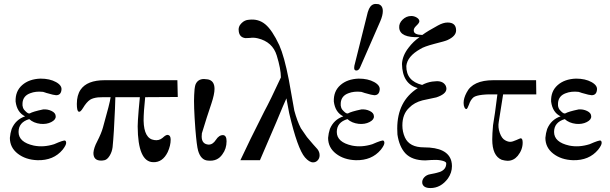

<svg xmlns="http://www.w3.org/2000/svg" viewBox="-20 -811 3090 972"><path d="M310 -99Q315 -96 315 -88Q315 -76 297 -53Q251 2 170 0Q110 -2 70 -33Q30 -64 30 -113Q32 -137 39 -158Q59 -206 107 -222Q66 -242 59 -297Q57 -349 92 -380Q127 -411 185 -413Q232 -413 263.5 -395.5Q295 -378 291 -355Q288 -329 264 -329Q250 -330 224 -338Q219 -339 214.5 -340.5Q210 -342 207.5 -343Q205 -344 202.5 -344.5Q200 -345 198 -346H197Q161 -350 133 -339Q97 -326 94 -290Q91 -263 110 -247Q123 -234 131 -237Q146 -246 198 -257Q221 -259 241.5 -249Q262 -239 262 -222Q263 -205 239.5 -193Q216 -181 185 -184Q150 -188 128 -208Q74 -192 74 -143Q74 -91 151 -74Q200 -64 254 -81Q304 -103 310 -99Z M878 -405 880 -320 715 -319Q707 -244 707 -200Q709 -109 761 -102Q785 -98 803 -113Q821 -130 830 -128Q844 -126 844 -104Q844 -74 829 -41Q803 12 755 10Q678 8 677 -171Q677 -194 682 -254Q688 -312 688 -319H564Q562 -275 562 -259Q557 -136 550 -66Q547 -42 535 -22.5Q523 -3 509 0Q499 2 492 2Q452 2 453 -38Q455 -63 472 -95Q493 -136 501 -165Q537 -292 540 -319Q487 -319 476 -318Q450 -315 436 -306Q418 -294 400 -264Q386 -241 378 -246Q369 -249 369 -285Q369 -329 388 -357Q421 -405 510 -405Z M1106 -30Q1081 7 1033 2Q997 0 983 -48Q976 -71 969 -158Q960 -279 963 -330Q964 -363 969 -381Q980 -411 1013 -411Q1019 -411 1033 -409Q1066 -402 1066 -361Q1066 -334 1050 -286Q1028 -222 1002 -136Q1001 -131 1001 -120Q1001 -82 1035 -79Q1057 -78 1073 -103Q1089 -128 1110 -127Q1127 -125 1127 -96Q1127 -58 1106 -30Z M1587 -56Q1598 -42 1598 -25Q1598 -10 1588.5 0.5Q1579 11 1565 11Q1546 11 1524 -14Q1486 -58 1444 -238L1430 -313Q1419 -290 1379 -193Q1369 -168 1296 0H1197Q1239 -91 1318 -247Q1348 -302 1402 -419Q1402 -462 1381 -530Q1360 -599 1285 -617Q1264 -622 1246 -619L1223 -618Q1194 -621 1189 -650Q1184 -676 1203 -694Q1219 -710 1240 -711Q1288 -717 1323 -688Q1358 -659 1394 -582Q1419 -526 1442 -408L1470 -251Q1484 -199 1503 -162L1534 -117Q1571 -73 1587 -56Z M1905 -703 1804 -472Q1797 -454 1784 -454Q1773 -454 1773 -467Q1773 -474 1774 -478L1835 -722Q1842 -754 1848 -766Q1860 -791 1882 -791Q1891 -791 1896 -790Q1918 -783 1918 -755Q1918 -733 1905 -703ZM1921 -99Q1926 -96 1926 -88Q1926 -76 1908 -53Q1862 2 1781 0Q1721 -2 1681 -33Q1641 -64 1641 -113Q1643 -137 1650 -158Q1670 -206 1718 -222Q1677 -242 1670 -297Q1668 -349 1703 -380Q1738 -411 1796 -413Q1843 -413 1874.5 -395.5Q1906 -378 1902 -355Q1899 -329 1875 -329Q1861 -330 1835 -338Q1830 -339 1825.5 -340.5Q1821 -342 1818.5 -343Q1816 -344 1813.5 -344.5Q1811 -345 1809 -346H1808Q1772 -350 1744 -339Q1708 -326 1705 -290Q1702 -263 1721 -247Q1734 -234 1742 -237Q1757 -246 1809 -257Q1832 -259 1852.5 -249Q1873 -239 1873 -222Q1874 -205 1850.5 -193Q1827 -181 1796 -184Q1761 -188 1739 -208Q1685 -192 1685 -143Q1685 -91 1762 -74Q1811 -64 1865 -81Q1915 -103 1921 -99Z M2289 -657Q2289 -628 2245 -608Q2235 -603 2179 -589Q2126 -575 2108 -563Q2042 -526 2037 -477Q2036 -401 2117 -381Q2141 -394 2168 -398Q2186 -400 2192 -400Q2225 -400 2237 -376Q2240 -368 2240 -362Q2240 -335 2189 -318L2119 -303Q2077 -292 2052 -266Q2017 -234 2017 -176Q2017 -144 2030 -115Q2053 -65 2126 -65Q2247 -65 2265 5Q2268 17 2268 30Q2268 63 2248 92Q2212 141 2159 141Q2124 141 2118 118Q2115 101 2127 87.5Q2139 74 2158 71Q2199 63 2208 59Q2240 46 2239 15Q2238 6 2212 1Q2191 -3 2164 -1Q2142 1 2133 1Q2066 1 2032 -35Q2001 -69 1992 -130Q1991 -139 1991 -160Q1991 -299 2095 -365Q2017 -386 2015 -487Q2017 -529 2048 -569Q2072 -601 2104 -623Q2005 -619 2001 -670Q1999 -693 2018 -711.5Q2037 -730 2062 -730Q2077 -730 2090 -722Q2103 -714 2103 -703Q2103 -695 2087 -680Q2072 -666 2075 -653Q2078 -635 2118 -634Q2145 -654 2197 -682Q2224 -697 2246 -697Q2289 -697 2289 -657Z M2694 -405 2695 -333H2527Q2512 -243 2505 -194Q2500 -167 2510 -138.5Q2520 -110 2537 -101Q2551 -93 2563 -93Q2574 -93 2594 -102Q2614 -111 2616 -111Q2626 -111 2626 -89Q2626 -53 2601 -22Q2580 3 2550 3Q2538 3 2520 -2Q2472 -22 2472 -105Q2472 -133 2476 -177Q2485 -227 2498 -333Q2404 -336 2378 -319Q2362 -306 2354 -281Q2347 -262 2342 -259Q2336 -258 2331.5 -267Q2327 -276 2327 -290Q2327 -314 2342 -342Q2373 -405 2478 -405Z M3021 -99Q3026 -96 3026 -88Q3026 -76 3008 -53Q2962 2 2881 0Q2821 -2 2781 -33Q2741 -64 2741 -113Q2743 -137 2750 -158Q2770 -206 2818 -222Q2777 -242 2770 -297Q2768 -349 2803 -380Q2838 -411 2896 -413Q2943 -413 2974.5 -395.5Q3006 -378 3002 -355Q2999 -329 2975 -329Q2961 -330 2935 -338Q2930 -339 2925.5 -340.5Q2921 -342 2918.5 -343Q2916 -344 2913.5 -344.5Q2911 -345 2909 -346H2908Q2872 -350 2844 -339Q2808 -326 2805 -290Q2802 -263 2821 -247Q2834 -234 2842 -237Q2857 -246 2909 -257Q2932 -259 2952.5 -249Q2973 -239 2973 -222Q2974 -205 2950.5 -193Q2927 -181 2896 -184Q2861 -188 2839 -208Q2785 -192 2785 -143Q2785 -91 2862 -74Q2911 -64 2965 -81Q3015 -103 3021 -99Z"/></svg>

Font: GFS Didot Classic
Style: Regular
Weight: 400
Designer: George D. Matthiopoulos
Foundry: George D. Matthiopoulos
Version: Version 1.000